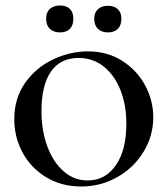

<svg xmlns="http://www.w3.org/2000/svg" viewBox="-20 -667 610 699"><path d="M32 -233Q32 -310 72 -366Q112 -422 174 -451Q236 -480 300 -480Q371 -480 425 -445.5Q479 -411 508.5 -356Q538 -301 538 -240Q538 -173 503 -115Q468 -57 407.5 -22.5Q347 12 275 12Q204 12 148.5 -21.5Q93 -55 62.5 -111Q32 -167 32 -233ZM440 -217Q440 -284 419 -338Q398 -392 358.5 -424Q319 -456 266 -456Q200 -456 165.5 -406.5Q131 -357 131 -262Q131 -191 152.5 -133.5Q174 -76 212 -43Q250 -10 299 -10Q363 -10 401.5 -65Q440 -120 440 -217ZM148 -599Q148 -622 161.5 -634.5Q175 -647 199 -647Q222 -647 234.5 -634.5Q247 -622 247 -599Q247 -575 234.5 -562Q222 -549 199 -549Q175 -549 161.5 -562Q148 -575 148 -599ZM323 -599Q323 -621 336.5 -633.5Q350 -646 373 -646Q396 -646 409 -633.5Q422 -621 422 -599Q422 -575 409 -562Q396 -549 373 -549Q350 -549 336.5 -562Q323 -575 323 -599Z"/></svg>

Font: Cormorant SC SemiBold
Style: Regular
Weight: 600
Designer: Christian Thalmann (Catharsis Fonts)
Foundry: Catharsis Fonts
Version: Version 4.000